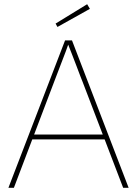

<svg xmlns="http://www.w3.org/2000/svg" viewBox="-20 -892 651 912"><path d="M20 0 289 -700H322L591 0H565L372 -504Q369 -511 361.5 -530.5Q354 -550 343.5 -578Q333 -606 321 -636.5Q309 -667 298 -695L309 -694Q303 -676 292.5 -648Q282 -620 270.5 -590.5Q259 -561 250 -537Q241 -513 237 -503L46 0ZM120 -230 128 -253H485L493 -230ZM253 -764 244 -780 394 -872 407 -850Z"/></svg>

Font: Lexend Deca Thin
Style: Regular
Weight: 250
Designer: Bonnie Shaver-Troup, Thomas Jockin
Foundry: Lexend
Version: Version 1.007